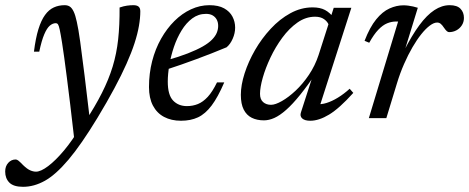

<svg xmlns="http://www.w3.org/2000/svg" viewBox="-98 -456 1810 741"><path d="M53.5 -256.5H33Q39.5 -308.5 50.2 -343.2Q61 -378 75.8 -398.2Q90.5 -418.5 109.5 -427.2Q128.5 -436 151.5 -436Q163 -436 171.2 -430.8Q179.5 -425.5 186.2 -411.5Q193 -397.5 198.5 -371.5Q204.5 -345.5 211.5 -295.2Q218.5 -245 228.5 -163.8Q238.5 -82.5 252.5 37L189 84.5Q180 5 172.8 -54.2Q165.5 -113.5 160 -157Q154.5 -200.5 150 -233Q145.5 -265.5 141.5 -291Q136 -325.5 132.5 -341.5Q129 -357.5 125.8 -362Q122.5 -366.5 117 -366.5Q105.5 -366.5 94.2 -357Q83 -347.5 72.8 -323.5Q62.5 -299.5 53.5 -256.5ZM212 34.5 228.5 16.5Q269 -45 295.2 -97Q321.5 -149 336.8 -199Q352 -249 358 -304Q364 -359 363.5 -427Q379.5 -432.5 392.2 -434.2Q405 -436 417 -436Q430 -436 436.8 -430.5Q443.5 -425 443.5 -412.5Q443.5 -386.5 438.2 -356Q433 -325.5 421.2 -289.2Q409.5 -253 390.2 -209.8Q371 -166.5 343.2 -114.8Q315.5 -63 278 -1Q215.5 102 166.5 160Q117.5 218 75.5 241.5Q33.5 265 -9 265Q-45.5 265 -61.8 248.8Q-78 232.5 -78 206Q-78 185.5 -66.2 172.5Q-54.5 159.5 -37.5 159.5Q-33 159.5 -27.5 163.5Q-22 167.5 -8 182Q6.5 196 18.2 201.2Q30 206.5 41 206.5Q59.5 206.5 88 185Q116.5 163.5 149 124.8Q181.5 86 212 34.5Z M697 -402.5Q667.5 -402.5 644 -385Q620.5 -367.5 602.8 -338.5Q585 -309.5 573.2 -274.8Q561.5 -240 555.5 -205Q549.5 -170 549.5 -141Q549.5 -89.5 570 -68Q590.5 -46.5 623.5 -46.5Q646 -46.5 665.8 -54.5Q685.5 -62.5 703.8 -82.2Q722 -102 739.5 -138H767.5Q743 -81 718.8 -48.8Q694.5 -16.5 666.2 -3.2Q638 10 600.5 10Q563 10 535.2 -4.8Q507.5 -19.5 492.2 -48.5Q477 -77.5 477 -120Q477 -172.5 489.2 -220Q501.5 -267.5 523.8 -306.8Q546 -346 575.2 -375Q604.5 -404 639 -420Q673.5 -436 710 -436Q745 -436 767 -423.8Q789 -411.5 799.2 -391.8Q809.5 -372 809.5 -349.5Q809.5 -328 800.2 -306.8Q791 -285.5 776.5 -273.5Q747.5 -261.5 718.5 -250Q689.5 -238.5 660.2 -227.8Q631 -217 601.8 -206.8Q572.5 -196.5 543 -187L544.5 -223Q592.5 -236.5 627 -250Q661.5 -263.5 684.2 -276.5Q707 -289.5 720 -302.8Q733 -316 738.5 -329.2Q744 -342.5 744 -356Q744 -370 738.5 -380.2Q733 -390.5 722.8 -396.5Q712.5 -402.5 697 -402.5Z M1063.5 -22.5 1115.5 -183.5H1128.5Q1091 -128 1061 -90.8Q1031 -53.5 1006.2 -31.8Q981.5 -10 960.8 -0.8Q940 8.5 920.5 8.5Q893.5 8.5 873.5 -1.5Q853.5 -11.5 842.5 -33.2Q831.5 -55 831.5 -90Q831.5 -127.5 846 -172.8Q860.5 -218 886.2 -262.8Q912 -307.5 946.8 -345Q981.5 -382.5 1022.8 -405Q1064 -427.5 1108.5 -427.5Q1137.5 -427.5 1156.2 -417.5Q1175 -407.5 1190.5 -387L1170.5 -360Q1166.5 -372 1153 -381.8Q1139.5 -391.5 1118 -391.5Q1082 -391.5 1050 -369Q1018 -346.5 991.5 -310.5Q965 -274.5 945.8 -233.8Q926.5 -193 916 -155.8Q905.5 -118.5 905.5 -94Q905.5 -72.5 917.5 -62Q929.5 -51.5 948 -51.5Q964.5 -51.5 990 -66Q1015.5 -80.5 1043 -106.2Q1070.5 -132 1094.2 -167.2Q1118 -202.5 1131.5 -243.5L1190 -426H1250.5H1258L1132.5 -35.5L1124 -54.5Q1140.5 -52 1161.8 -58.5Q1183 -65 1206.2 -79.2Q1229.5 -93.5 1251.5 -113.5L1265.5 -97.5Q1211.5 -37.5 1172.2 -13.8Q1133 10 1099.5 10Q1078 10 1068.2 1Q1058.5 -8 1063.5 -22.5Z M1438.5 -373Q1436.5 -373 1434.8 -373Q1433 -373 1431 -373Q1413 -373 1396 -366Q1379 -359 1362 -341.2Q1345 -323.5 1327 -291L1309 -298.5Q1329.5 -351.5 1353.8 -381.2Q1378 -411 1405 -423.2Q1432 -435.5 1459 -435.5Q1468.5 -435.5 1477.8 -434.2Q1487 -433 1496.2 -431Q1505.5 -429 1514.5 -426L1463 -258.5H1460.5Q1491.5 -319.5 1520.5 -358.8Q1549.5 -398 1578.5 -417Q1607.5 -436 1637.5 -436Q1666 -436 1679.2 -422.2Q1692.5 -408.5 1692.5 -387Q1692.5 -371 1684.5 -358.5Q1676.5 -346 1663.5 -339Q1650.5 -332 1635 -332Q1631 -332 1626.5 -335.8Q1622 -339.5 1615.5 -349Q1609 -359 1603 -364Q1597 -369 1589 -369Q1576.5 -369 1560.8 -357.2Q1545 -345.5 1528 -324.2Q1511 -303 1494 -273.8Q1477 -244.5 1461.5 -209.2Q1446 -174 1434 -134.5L1393 0H1325.5Z"/></svg>

Font: Newsreader 18pt
Style: Italic
Weight: 400
Italic angle: -17°
Version: Version 1.003